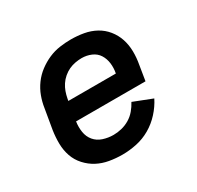

<svg xmlns="http://www.w3.org/2000/svg" viewBox="-121 -669 842 819"><g transform="rotate(-30 300.0 -260.0)"><path d="M264 8Q231 8 199.5 2.5Q168 -3 141.5 -17Q115 -31 94 -54Q73 -77 63 -106Q53 -135 52.5 -167Q52 -199 57 -232L74 -332Q78 -359 88 -386Q98 -413 115.5 -437Q133 -461 157 -479Q181 -497 207.5 -508.5Q234 -520 262 -524Q290 -528 317 -528Q349 -528 380 -522.5Q411 -517 437.5 -502.5Q464 -488 483 -464.5Q502 -441 511.5 -412.5Q521 -384 521.5 -352Q522 -320 516 -288L504 -214H162Q158 -188 162 -162.5Q166 -137 181.5 -118.5Q197 -100 221.5 -92Q246 -84 272 -84Q292 -84 312.5 -89Q333 -94 351.5 -105Q370 -116 384 -132.5Q398 -149 408 -168L500 -132Q484 -100 458.5 -72Q433 -44 401 -25.5Q369 -7 333.5 0.5Q298 8 264 8ZM177 -306H411Q416 -331 413 -355Q410 -379 398 -398Q386 -417 364 -426.5Q342 -436 317 -436Q302 -436 285.5 -433Q269 -430 254 -423Q239 -416 225.5 -404.5Q212 -393 202.5 -378.5Q193 -364 187.5 -348.5Q182 -333 179 -317Z"/></g></svg>

Font: Iosevka Aile Semibold
Style: Italic
Weight: 600
Italic angle: -9°
Designer: Belleve Invis
Foundry: Belleve Invis
Version: Version 31.1.0; ttfautohint (v1.8.4)